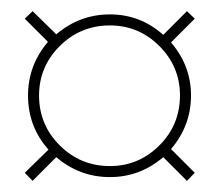

<svg xmlns="http://www.w3.org/2000/svg" viewBox="-20 -529 398 348"><path d="M290 -258.8 333 -215.8 318.8 -201.2 275.9 -244.1Q233.4 -208 179.2 -208Q124.5 -208 82 -244.1L39.1 -201.2L24.9 -215.8L67.9 -257.8Q30.8 -299.3 30.8 -356Q30.8 -410.6 66.9 -453.1L24.9 -495.1L39.1 -508.8L82 -466.8Q124.5 -502.9 179.2 -502.9Q234.4 -502.9 275.9 -465.8L318.8 -508.8L333 -495.1L290 -452.1Q326.2 -409.7 326.2 -356Q326.2 -301.3 290 -258.8ZM50.8 -356Q50.8 -302.7 88.4 -265.4Q126 -228 179.2 -228Q231.4 -228 268.8 -265.4Q306.2 -302.7 306.2 -356Q306.2 -408.2 268.8 -445.6Q231.4 -482.9 179.2 -482.9Q126 -482.9 88.4 -445.6Q50.8 -408.2 50.8 -356Z"/></svg>

Font: Moniqa Black Display
Style: Regular
Weight: 900
Designer: Rajesh Rajput
Foundry: Rajesh Rajput
Version: Version 1.000